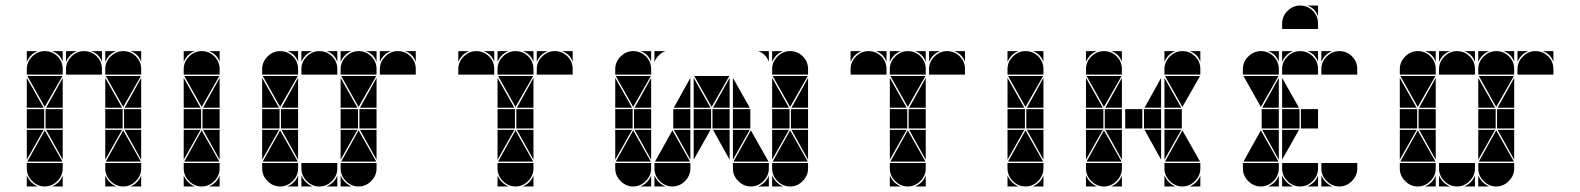

<svg xmlns="http://www.w3.org/2000/svg" viewBox="-20 -677 5720 695"><path d="M284 -492Q311 -492 330 -473Q349 -454 349 -427V-407H219V-427Q219 -453 238.5 -472.5Q258 -492 284 -492ZM142 -492Q169 -492 188 -473Q207 -454 207 -427V-407H77V-427Q77 -453 96.5 -472.5Q116 -492 142 -492ZM426 -492Q453 -492 472 -473Q491 -454 491 -427V-407H361V-427Q361 -453 380.5 -472.5Q400 -492 426 -492ZM426 -2Q400 -2 380.5 -21.5Q361 -41 361 -67V-87H491V-67Q491 -41 471.5 -21.5Q452 -2 426 -2ZM142 -2Q116 -2 96.5 -21.5Q77 -41 77 -67V-87H207V-67Q207 -41 187.5 -21.5Q168 -2 142 -2ZM363 -92 426 -205 490 -92ZM79 -92 142 -205 206 -92ZM206 -402 142 -290 79 -402ZM490 -402 426 -290 363 -402ZM424 -212H361V-282H424ZM140 -212H77V-282H140ZM491 -212H429V-282H491ZM207 -212H145V-282H207ZM77 -287V-395L138 -287ZM361 -287V-395L422 -287ZM361 -207H422L361 -99ZM77 -207H138L77 -99ZM207 -287H147L207 -395ZM491 -207V-99L431 -207ZM207 -207V-99L147 -207ZM491 -287H431L491 -395ZM361 -42Q373 -14 401 -2H361ZM361 -492H401Q387 -487 377 -477Q367 -467 361 -453ZM168 -2Q182 -8 192 -18Q202 -28 207 -42V-2ZM219 -492H259Q245 -487 235 -477Q225 -467 219 -453ZM349 -492V-453Q339 -482 310 -492ZM207 -492V-453Q197 -482 168 -492ZM77 -42Q89 -14 117 -2H77ZM77 -492H117Q103 -487 93 -477Q83 -467 77 -453ZM452 -2Q466 -8 476 -18Q486 -28 491 -42V-2ZM491 -492V-453Q481 -482 452 -492Z M710 -492Q737 -492 756 -473Q775 -454 775 -427V-407H645V-427Q645 -453 664.5 -472.5Q684 -492 710 -492ZM710 -2Q684 -2 664.5 -21.5Q645 -41 645 -67V-87H775V-67Q775 -41 755.5 -21.5Q736 -2 710 -2ZM647 -92 710 -205 774 -92ZM774 -402 710 -290 647 -402ZM708 -212H645V-282H708ZM775 -212H713V-282H775ZM645 -287V-395L706 -287ZM645 -207H706L645 -99ZM775 -287H715L775 -395ZM775 -207V-99L715 -207ZM645 -42Q657 -14 685 -2H645ZM645 -492H685Q671 -487 661 -477Q651 -467 645 -453ZM736 -2Q750 -8 760 -18Q770 -28 775 -42V-2ZM775 -492V-453Q765 -482 736 -492Z M1136 -492Q1163 -492 1182 -473Q1201 -454 1201 -427V-407H1071V-427Q1071 -453 1090.5 -472.5Q1110 -492 1136 -492ZM994 -492Q1021 -492 1040 -473Q1059 -454 1059 -427V-407H929V-427Q929 -453 948.5 -472.5Q968 -492 994 -492ZM1278 -492Q1305 -492 1324 -473Q1343 -454 1343 -427V-407H1213V-427Q1213 -453 1232.5 -472.5Q1252 -492 1278 -492ZM1278 -2Q1252 -2 1232.5 -21.5Q1213 -41 1213 -67V-87H1343V-67Q1343 -41 1323.5 -21.5Q1304 -2 1278 -2ZM994 -2Q968 -2 948.5 -21.5Q929 -41 929 -67V-87H1059V-67Q1059 -41 1039.5 -21.5Q1020 -2 994 -2ZM1136 -2Q1110 -2 1090.5 -21.5Q1071 -41 1071 -67V-87H1201V-67Q1201 -41 1181.5 -21.5Q1162 -2 1136 -2ZM1215 -92 1278 -205 1342 -92ZM931 -92 994 -205 1058 -92ZM1058 -402 994 -290 931 -402ZM1342 -402 1278 -290 1215 -402ZM1276 -212H1213V-282H1276ZM992 -212H929V-282H992ZM1343 -212H1281V-282H1343ZM1059 -212H997V-282H1059ZM929 -287V-395L990 -287ZM1213 -287V-395L1274 -287ZM1213 -207H1274L1213 -99ZM929 -207H990L929 -99ZM1059 -287H999L1059 -395ZM1343 -207V-99L1283 -207ZM1059 -207V-99L999 -207ZM1343 -287H1283L1343 -395ZM1071 -42Q1083 -14 1111 -2H1071ZM1213 -42Q1225 -14 1253 -2H1213ZM1213 -492H1253Q1239 -487 1229 -477Q1219 -467 1213 -453ZM1162 -2Q1176 -8 1186 -18Q1196 -28 1201 -42V-2ZM1020 -2Q1034 -8 1044 -18Q1054 -28 1059 -42V-2ZM1071 -492H1111Q1097 -487 1087 -477Q1077 -467 1071 -453ZM1201 -492V-453Q1191 -482 1162 -492ZM1059 -492V-453Q1049 -482 1020 -492ZM1420 -492Q1447 -492 1466 -473Q1485 -454 1485 -427V-407H1355V-427Q1355 -453 1374.5 -472.5Q1394 -492 1420 -492ZM1355 -492H1395Q1381 -487 1371 -477Q1361 -467 1355 -453ZM1485 -492V-453Q1475 -482 1446 -492ZM1343 -492V-453Q1333 -482 1304 -492Z M1846 -492Q1873 -492 1892 -473Q1911 -454 1911 -427V-407H1781V-427Q1781 -453 1800.5 -472.5Q1820 -492 1846 -492ZM1846 -2Q1820 -2 1800.5 -21.5Q1781 -41 1781 -67V-87H1911V-67Q1911 -41 1891.5 -21.5Q1872 -2 1846 -2ZM1783 -92 1846 -205 1910 -92ZM1910 -402 1846 -290 1783 -402ZM1844 -212H1781V-282H1844ZM1911 -212H1849V-282H1911ZM1781 -287V-395L1842 -287ZM1781 -207H1842L1781 -99ZM1911 -207V-99L1851 -207ZM1911 -287H1851L1911 -395ZM1781 -42Q1793 -14 1821 -2H1781ZM1872 -2Q1886 -8 1896 -18Q1906 -28 1911 -42V-2ZM1781 -492H1821Q1807 -487 1797 -477Q1787 -467 1781 -453ZM1911 -492V-453Q1901 -482 1872 -492ZM1704 -492Q1731 -492 1750 -473Q1769 -454 1769 -427V-407H1639V-427Q1639 -453 1658.5 -472.5Q1678 -492 1704 -492ZM1988 -492Q2015 -492 2034 -473Q2053 -454 2053 -427V-407H1923V-427Q1923 -453 1942.5 -472.5Q1962 -492 1988 -492ZM1923 -492H1963Q1949 -487 1939 -477Q1929 -467 1923 -453ZM1769 -492V-453Q1759 -482 1730 -492ZM1639 -492H1679Q1665 -487 1655 -477Q1645 -467 1639 -453ZM2053 -492V-453Q2043 -482 2014 -492Z M2272 -492Q2299 -492 2318 -473Q2337 -454 2337 -427V-407H2207V-427Q2207 -453 2226.5 -472.5Q2246 -492 2272 -492ZM2272 -2Q2246 -2 2226.5 -21.5Q2207 -41 2207 -67V-87H2337V-67Q2337 -41 2317.5 -21.5Q2298 -2 2272 -2ZM2414 -2Q2388 -2 2368.5 -21.5Q2349 -41 2349 -67V-87H2479V-67Q2479 -41 2459.5 -21.5Q2440 -2 2414 -2ZM2209 -92 2272 -205 2336 -92ZM2336 -402 2272 -290 2209 -402ZM2620 -402 2556 -290 2493 -402ZM2554 -212H2491V-282H2554ZM2270 -212H2207V-282H2270ZM2621 -212H2559V-282H2621ZM2337 -212H2275V-282H2337ZM2207 -287V-395L2268 -287ZM2491 -287V-395L2552 -287ZM2491 -207H2552L2491 -99ZM2207 -207H2268L2207 -99ZM2337 -287H2277L2337 -395ZM2621 -207V-99L2561 -207ZM2337 -207V-99L2277 -207ZM2621 -287H2561L2621 -395ZM2349 -42Q2361 -14 2389 -2H2349ZM2298 -2Q2312 -8 2322 -18Q2332 -28 2337 -42V-2ZM2337 -492V-453Q2327 -482 2298 -492ZM2840 -492Q2867 -492 2886 -473Q2905 -454 2905 -427V-407H2775V-427Q2775 -453 2794.5 -472.5Q2814 -492 2840 -492ZM2840 -2Q2814 -2 2794.5 -21.5Q2775 -41 2775 -67V-87H2905V-67Q2905 -41 2885.5 -21.5Q2866 -2 2840 -2ZM2698 -2Q2672 -2 2652.5 -21.5Q2633 -41 2633 -67V-87H2763V-67Q2763 -41 2743.5 -21.5Q2724 -2 2698 -2ZM2777 -92 2840 -205 2904 -92ZM2904 -402 2840 -290 2777 -402ZM2838 -212H2775V-282H2838ZM2905 -212H2843V-282H2905ZM2775 -287V-395L2836 -287ZM2775 -207H2836L2775 -99ZM2905 -207V-99L2845 -207ZM2905 -287H2845L2905 -395ZM2775 -42Q2787 -14 2815 -2H2775ZM2775 -492H2815Q2801 -487 2791 -477Q2781 -467 2775 -453ZM2724 -2Q2738 -8 2748 -18Q2758 -28 2763 -42V-2ZM2349 -492H2389Q2375 -487 2365 -477Q2355 -467 2349 -453ZM2763 -492V-453Q2753 -482 2724 -492ZM2635 -92 2698 -205 2762 -92ZM2351 -92 2414 -205 2478 -92ZM2696 -212H2633V-282H2696ZM2479 -212H2417V-282H2479ZM2633 -207H2694L2633 -99ZM2633 -287V-395L2694 -287ZM2479 -207V-99L2419 -207ZM2479 -287H2419L2479 -395Z M3266 -492Q3293 -492 3312 -473Q3331 -454 3331 -427V-407H3201V-427Q3201 -453 3220.5 -472.5Q3240 -492 3266 -492ZM3266 -2Q3240 -2 3220.5 -21.5Q3201 -41 3201 -67V-87H3331V-67Q3331 -41 3311.5 -21.5Q3292 -2 3266 -2ZM3203 -92 3266 -205 3330 -92ZM3330 -402 3266 -290 3203 -402ZM3264 -212H3201V-282H3264ZM3331 -212H3269V-282H3331ZM3201 -287V-395L3262 -287ZM3201 -207H3262L3201 -99ZM3331 -207V-99L3271 -207ZM3331 -287H3271L3331 -395ZM3201 -42Q3213 -14 3241 -2H3201ZM3292 -2Q3306 -8 3316 -18Q3326 -28 3331 -42V-2ZM3201 -492H3241Q3227 -487 3217 -477Q3207 -467 3201 -453ZM3331 -492V-453Q3321 -482 3292 -492ZM3124 -492Q3151 -492 3170 -473Q3189 -454 3189 -427V-407H3059V-427Q3059 -453 3078.5 -472.5Q3098 -492 3124 -492ZM3408 -492Q3435 -492 3454 -473Q3473 -454 3473 -427V-407H3343V-427Q3343 -453 3362.5 -472.5Q3382 -492 3408 -492ZM3343 -492H3383Q3369 -487 3359 -477Q3349 -467 3343 -453ZM3189 -492V-453Q3179 -482 3150 -492ZM3059 -492H3099Q3085 -487 3075 -477Q3065 -467 3059 -453ZM3473 -492V-453Q3463 -482 3434 -492Z M3692 -492Q3719 -492 3738 -473Q3757 -454 3757 -427V-407H3627V-427Q3627 -453 3646.5 -472.5Q3666 -492 3692 -492ZM3692 -2Q3666 -2 3646.5 -21.5Q3627 -41 3627 -67V-87H3757V-67Q3757 -41 3737.5 -21.5Q3718 -2 3692 -2ZM3629 -92 3692 -205 3756 -92ZM3756 -402 3692 -290 3629 -402ZM3690 -212H3627V-282H3690ZM3757 -212H3695V-282H3757ZM3627 -287V-395L3688 -287ZM3627 -207H3688L3627 -99ZM3757 -287H3697L3757 -395ZM3757 -207V-99L3697 -207ZM3627 -42Q3639 -14 3667 -2H3627ZM3627 -492H3667Q3653 -487 3643 -477Q3633 -467 3627 -453ZM3718 -2Q3732 -8 3742 -18Q3752 -28 3757 -42V-2ZM3757 -492V-453Q3747 -482 3718 -492Z M3976 -492Q4003 -492 4022 -473Q4041 -454 4041 -427V-407H3911V-427Q3911 -453 3930.5 -472.5Q3950 -492 3976 -492ZM4260 -492Q4287 -492 4306 -473Q4325 -454 4325 -427V-407H4195V-427Q4195 -453 4214.5 -472.5Q4234 -492 4260 -492ZM4260 -2Q4234 -2 4214.5 -21.5Q4195 -41 4195 -67V-87H4325V-67Q4325 -41 4305.5 -21.5Q4286 -2 4260 -2ZM3976 -2Q3950 -2 3930.5 -21.5Q3911 -41 3911 -67V-87H4041V-67Q4041 -41 4021.5 -21.5Q4002 -2 3976 -2ZM4197 -92 4260 -205 4324 -92ZM3913 -92 3976 -205 4040 -92ZM4040 -402 3976 -290 3913 -402ZM4324 -402 4260 -290 4197 -402ZM4258 -212H4195V-282H4258ZM3974 -212H3911V-282H3974ZM4183 -212H4121V-282H4183ZM4115 -212H4053V-282H4115ZM3911 -287V-395L3972 -287ZM4195 -287V-395L4256 -287ZM4195 -207H4256L4195 -99ZM3911 -207H3972L3911 -99ZM4041 -287H3981L4041 -395ZM4183 -207V-99L4123 -207ZM4183 -287H4123L4183 -395ZM4041 -207V-99L3981 -207ZM3911 -42Q3923 -14 3951 -2H3911ZM4195 -42Q4207 -14 4235 -2H4195ZM4195 -492H4235Q4221 -487 4211 -477Q4201 -467 4195 -453ZM3911 -492H3951Q3937 -487 3927 -477Q3917 -467 3911 -453ZM4002 -2Q4016 -8 4026 -18Q4036 -28 4041 -42V-2ZM4286 -2Q4300 -8 4310 -18Q4320 -28 4325 -42V-2ZM4325 -492V-453Q4315 -482 4286 -492ZM4041 -492V-453Q4031 -482 4002 -492ZM4041 -212H3979V-282H4041Z M4686 -492Q4713 -492 4732 -473Q4751 -454 4751 -427V-407H4621V-427Q4621 -453 4640.5 -472.5Q4660 -492 4686 -492ZM4544 -492Q4571 -492 4590 -473Q4609 -454 4609 -427V-407H4479V-427Q4479 -453 4498.5 -472.5Q4518 -492 4544 -492ZM4828 -492Q4855 -492 4874 -473Q4893 -454 4893 -427V-407H4763V-427Q4763 -453 4782.5 -472.5Q4802 -492 4828 -492ZM4828 -2Q4802 -2 4782.5 -21.5Q4763 -41 4763 -67V-87H4893V-67Q4893 -41 4873.5 -21.5Q4854 -2 4828 -2ZM4544 -2Q4518 -2 4498.5 -21.5Q4479 -41 4479 -67V-87H4609V-67Q4609 -41 4589.5 -21.5Q4570 -2 4544 -2ZM4686 -2Q4660 -2 4640.5 -21.5Q4621 -41 4621 -67V-87H4751V-67Q4751 -41 4731.5 -21.5Q4712 -2 4686 -2ZM4481 -92 4544 -205 4608 -92ZM4608 -402 4544 -290 4481 -402ZM4684 -212H4621V-282H4684ZM4751 -212H4689V-282H4751ZM4609 -212H4547V-282H4609ZM4609 -287H4549L4609 -395ZM4609 -207V-99L4549 -207ZM4621 -42Q4633 -14 4661 -2H4621ZM4763 -42Q4775 -14 4803 -2H4763ZM4763 -492H4803Q4789 -487 4779 -477Q4769 -467 4763 -453ZM4712 -2Q4726 -8 4736 -18Q4746 -28 4751 -42V-2ZM4570 -2Q4584 -8 4594 -18Q4604 -28 4609 -42V-2ZM4621 -492H4661Q4647 -487 4637 -477Q4627 -467 4621 -453ZM4751 -492V-453Q4741 -482 4712 -492ZM4609 -492V-453Q4599 -482 4570 -492ZM4621 -287V-395L4682 -287ZM4621 -207H4682L4621 -99ZM4686 -657Q4713 -657 4732 -638Q4751 -619 4751 -592V-572H4621V-592Q4621 -618 4640.5 -637.5Q4660 -657 4686 -657ZM4751 -657V-618Q4741 -647 4712 -657Z M5254 -492Q5281 -492 5300 -473Q5319 -454 5319 -427V-407H5189V-427Q5189 -453 5208.5 -472.5Q5228 -492 5254 -492ZM5112 -492Q5139 -492 5158 -473Q5177 -454 5177 -427V-407H5047V-427Q5047 -453 5066.5 -472.5Q5086 -492 5112 -492ZM5396 -492Q5423 -492 5442 -473Q5461 -454 5461 -427V-407H5331V-427Q5331 -453 5350.5 -472.5Q5370 -492 5396 -492ZM5396 -2Q5370 -2 5350.5 -21.5Q5331 -41 5331 -67V-87H5461V-67Q5461 -41 5441.5 -21.5Q5422 -2 5396 -2ZM5112 -2Q5086 -2 5066.5 -21.5Q5047 -41 5047 -67V-87H5177V-67Q5177 -41 5157.5 -21.5Q5138 -2 5112 -2ZM5254 -2Q5228 -2 5208.5 -21.5Q5189 -41 5189 -67V-87H5319V-67Q5319 -41 5299.5 -21.5Q5280 -2 5254 -2ZM5333 -92 5396 -205 5460 -92ZM5049 -92 5112 -205 5176 -92ZM5176 -402 5112 -290 5049 -402ZM5460 -402 5396 -290 5333 -402ZM5394 -212H5331V-282H5394ZM5110 -212H5047V-282H5110ZM5461 -212H5399V-282H5461ZM5177 -212H5115V-282H5177ZM5047 -287V-395L5108 -287ZM5331 -287V-395L5392 -287ZM5331 -207H5392L5331 -99ZM5047 -207H5108L5047 -99ZM5177 -287H5117L5177 -395ZM5461 -207V-99L5401 -207ZM5177 -207V-99L5117 -207ZM5461 -287H5401L5461 -395ZM5189 -42Q5201 -14 5229 -2H5189ZM5331 -42Q5343 -14 5371 -2H5331ZM5331 -492H5371Q5357 -487 5347 -477Q5337 -467 5331 -453ZM5280 -2Q5294 -8 5304 -18Q5314 -28 5319 -42V-2ZM5138 -2Q5152 -8 5162 -18Q5172 -28 5177 -42V-2ZM5189 -492H5229Q5215 -487 5205 -477Q5195 -467 5189 -453ZM5319 -492V-453Q5309 -482 5280 -492ZM5177 -492V-453Q5167 -482 5138 -492ZM5538 -492Q5565 -492 5584 -473Q5603 -454 5603 -427V-407H5473V-427Q5473 -453 5492.5 -472.5Q5512 -492 5538 -492ZM5473 -492H5513Q5499 -487 5489 -477Q5479 -467 5473 -453ZM5603 -492V-453Q5593 -482 5564 -492ZM5461 -492V-453Q5451 -482 5422 -492Z"/></svg>

Font: CAT DyFa
Style: Regular
Weight: 400
Designer: Peter Wiegel
Foundry: Peter Wiegel
Version: Version 1.001; ttfautohint (v1.3)